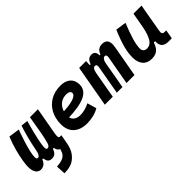

<svg xmlns="http://www.w3.org/2000/svg" viewBox="46 -1272 2253 2253"><g transform="rotate(-45 1172.0 -146.0)"><path d="M269 234.4 262.7 116.7Q336.4 111.8 370.6 93.5Q404.8 75.2 421.4 40Q426.8 28.8 431.4 11.2Q436 -6.3 438.5 -21.5L453.1 -106.9H559.1L543.9 -21Q539.1 5.9 533.7 30.3Q528.3 54.7 520.5 75.2Q493.2 146 433.6 190.2Q374 234.4 269 234.4ZM104 9.8Q85.4 9.8 64.9 -2.4Q44.4 -14.6 31 -46.9Q17.6 -79.1 20 -138.7Q21 -163.6 30 -221.4Q39.1 -279.3 60.1 -358.9Q81.1 -438.5 116.7 -527.3L252.4 -508.3Q227.5 -439.9 205.3 -369.4Q183.1 -298.8 169.2 -240.5Q155.3 -182.1 155.3 -150.4Q155.3 -141.1 156.7 -132.6Q158.2 -124 162.8 -118.4Q167.5 -112.8 176.8 -112.8Q183.6 -112.8 190.4 -117.2Q197.3 -121.6 203.9 -130.9Q210.4 -140.1 216.1 -156Q221.7 -171.9 225.6 -194.3Q233.9 -239.3 244.1 -285.4Q254.4 -331.5 265.9 -374.8Q277.3 -418 288.3 -454.6Q299.3 -491.2 308.6 -517.6L395 -508.3Q385.3 -476.1 374 -434.6Q362.8 -393.1 352.3 -350.1Q341.8 -307.1 333.5 -268.8Q325.2 -230.5 321.3 -204.1Q317.9 -179.7 316.4 -162.4Q314.9 -145 316.4 -134Q317.9 -123 322.8 -117.9Q327.6 -112.8 336.4 -112.8Q363.3 -112.8 376 -150.6Q388.7 -188.5 405.3 -272L447.8 -517.6L580.1 -517.1L521 -187Q513.7 -145.5 515.4 -126.2Q517.1 -106.9 539.6 -106.9H558.1L538.6 4.9H492.7Q474.1 4.9 454.6 2.7Q435.1 0.5 419.4 -10.3Q403.8 -21 396.2 -45.7Q388.7 -70.3 394.5 -115.2L434.6 -64.5H335.4L386.7 -93.3Q377.9 -66.4 367.4 -42.7Q356.9 -19 338.6 -4.6Q320.3 9.8 288.1 9.8Q243.2 9.8 228.5 -21.2Q213.9 -52.2 214.4 -98.1L257.3 -64.5H158.2L207 -105Q203.6 -61.5 187.5 -36.4Q171.4 -11.2 149.2 -0.7Q127 9.8 104 9.8Z M887.7 -115.7Q922.9 -115.7 963 -126.5Q1003.1 -137.3 1040 -156.7L1073.7 -41Q1027.3 -13.7 974.5 -2Q921.7 9.8 873.5 9.8Q766 9.8 705.8 -45.5Q645.5 -100.9 645.5 -199.7Q645.5 -298.3 685.1 -371.8Q724.6 -445.3 795.7 -486.3Q866.7 -527.3 961.4 -527.3Q1041.5 -527.3 1086.7 -487.3Q1131.8 -447.3 1131.8 -376Q1131.8 -281.7 1035.2 -237.8Q938.5 -193.8 752.9 -190.9L732.9 -283.7Q859.9 -284.7 930.7 -306.4Q1001.5 -328.1 1001.5 -365.7Q1001.5 -384.6 985 -395.4Q968.5 -406.2 938 -406.2Q887.9 -406.2 849.7 -382.4Q811.6 -358.5 790.3 -315.5Q769 -272.5 768.6 -215.3Q769 -168.3 800.6 -142Q832.2 -115.7 887.7 -115.7Z M1379.4 -517.6 1372.6 -384.3 1305.2 0H1172.9L1265.1 -517.6ZM1372.1 0 1435.5 -359.4Q1443.4 -404.3 1412.1 -404.3Q1394 -404.3 1382.1 -386Q1370.1 -367.7 1362.8 -330.6L1360.8 -453.1H1390.1Q1404.8 -493.2 1425.5 -510.3Q1446.3 -527.3 1478.5 -527.3Q1517.6 -527.3 1532 -494.6Q1546.4 -461.9 1534.7 -390.6L1465.8 0ZM1734.9 -390.6 1665 0H1532.7L1596.7 -359.4Q1600.6 -380.9 1595 -392.6Q1589.4 -404.3 1576.2 -404.3Q1558.1 -404.3 1544.2 -386Q1530.3 -367.7 1523.9 -330.6L1522 -453.1H1553.2Q1568.8 -493.7 1593 -510.5Q1617.2 -527.3 1653.8 -527.3Q1759.3 -527.3 1734.9 -390.6Z M1944.8 10.3Q1872.6 10.3 1833.3 -35.6Q1793.9 -81.5 1793.9 -164.6Q1793.9 -235.8 1816.9 -321.8Q1839.8 -407.7 1891.1 -527.3L2023.9 -508.3Q1974.6 -386.2 1951.9 -307.6Q1929.2 -229 1929.2 -176.8Q1929.2 -147.5 1945.3 -131.3Q1961.4 -115.2 1991.2 -115.2Q2045.4 -115.2 2078.9 -169.4Q2112.3 -223.6 2131.8 -325.7L2127 -109.4H2094.7L2113.8 -160.6Q2098.1 -107.9 2079.6 -69.6Q2061 -31.2 2029.8 -10.5Q1998.5 10.3 1944.8 10.3ZM2226.6 4.9Q2185.1 4.9 2159.4 -9.3Q2133.8 -23.4 2123.8 -51.5Q2113.8 -79.6 2119.1 -122.1L2115.7 -234.9L2166 -517.6H2299.8L2238.3 -166.5Q2232.4 -132.3 2240.7 -119.6Q2249 -106.9 2275.9 -106.9H2299.3L2279.8 4.9Z"/></g></svg>

Font: Cascadia Code PL
Style: Italic
Weight: 400
Italic angle: -10°
Monospace: yes
Designer: Aaron Bell
Foundry: Saja Typeworks
Version: Version 2404.023